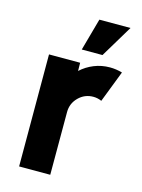

<svg xmlns="http://www.w3.org/2000/svg" viewBox="-108 -765 611 828"><g transform="rotate(15 197.0 -350.5)"><path d="M60.5 0 60 -500H199L199.5 -463.5Q225 -487 258.2 -500.5Q291.5 -514 329 -514Q356.5 -514 384 -506L329.5 -365Q311.5 -373 292.5 -373Q254 -373 226.8 -345.8Q199.5 -318.5 199.5 -280V0ZM191 -557 231 -701H370L283.5 -557Z"/></g></svg>

Font: Urbanist ExtraBold
Style: Regular
Weight: 800
Designer: Corey Hu
Foundry: Corey Hu
Version: Version 1.330; ttfautohint (v1.8.4.7-5d5b)